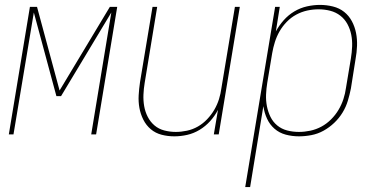

<svg xmlns="http://www.w3.org/2000/svg" viewBox="-20 -548 1540 783"><path d="M16 0 102 -520H131L223 -179L428 -520H458L372 0H352L434 -497L229 -156H210L118 -497L35 0Z M691 8Q664 8 639 1.5Q614 -5 595 -21Q576 -37 564.5 -60Q553 -83 548.5 -108Q544 -133 545.5 -159.5Q547 -186 551 -213L602 -520H621L570 -210Q566 -186 565 -162Q564 -138 568 -115Q572 -92 582.5 -71.5Q593 -51 610 -36.5Q627 -22 650 -16Q673 -10 697 -10Q719 -10 742.5 -15Q766 -20 787 -32Q808 -44 825 -62Q842 -80 854 -100.5Q866 -121 873 -143.5Q880 -166 883 -189L938 -520H958L872 0H852L869 -100Q856 -75 837 -54Q818 -33 794 -18.5Q770 -4 743.5 2Q717 8 691 8Z M980 215 1102 -520H1121L1105 -420Q1118 -444 1137 -465.5Q1156 -487 1180.5 -501.5Q1205 -516 1232 -522Q1259 -528 1285 -528Q1312 -528 1338 -521.5Q1364 -515 1383.5 -499.5Q1403 -484 1415 -461.5Q1427 -439 1432 -413.5Q1437 -388 1436 -361Q1435 -334 1430 -307L1411 -187Q1406 -162 1398.5 -137Q1391 -112 1377 -89Q1363 -66 1343 -47Q1323 -28 1299.5 -15Q1276 -2 1250 3Q1224 8 1199 8Q1171 8 1145 1Q1119 -6 1099.5 -23Q1080 -40 1069 -64Q1058 -88 1054 -115L1000 215ZM1199 -10Q1222 -10 1245.5 -15Q1269 -20 1290.5 -31.5Q1312 -43 1330 -61Q1348 -79 1360.5 -100Q1373 -121 1380.5 -144Q1388 -167 1391 -190L1411 -310Q1415 -334 1416 -358.5Q1417 -383 1412.5 -406Q1408 -429 1397 -449.5Q1386 -470 1368 -484Q1350 -498 1327 -504Q1304 -510 1279 -510Q1256 -510 1233 -505Q1210 -500 1188.5 -488.5Q1167 -477 1149.5 -459Q1132 -441 1120 -420Q1108 -399 1101 -376.5Q1094 -354 1090 -331L1070 -211Q1066 -187 1065 -162.5Q1064 -138 1068.5 -115Q1073 -92 1083 -71.5Q1093 -51 1110.5 -36.5Q1128 -22 1151 -16Q1174 -10 1199 -10Z"/></svg>

Font: Iosevka SS04 Thin
Style: Italic
Weight: 100
Italic angle: -9°
Monospace: yes
Designer: Belleve Invis
Foundry: Belleve Invis
Version: Version 19.0.0; ttfautohint (v1.8.4)